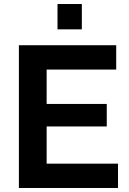

<svg xmlns="http://www.w3.org/2000/svg" viewBox="-20 -935 641 955"><path d="M266 -789V-915H387V-789ZM567 -121V0H74V-710H558V-589H212V-418H511V-306H212V-121Z"/></svg>

Font: Raleway-v4020
Style: Bold
Weight: 700
Designer: Matt McInerney, Pablo Impallari, Rodrigo Fuenzalida
Foundry: Matt McInerney, Pablo Impallari, Rodrigo Fuenzalida
Version: Version 4.020;PS 004.020;hotconv 1.0.88;makeotf.lib2.5.64775